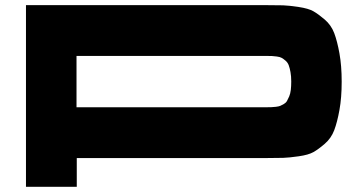

<svg xmlns="http://www.w3.org/2000/svg" viewBox="-20 -720 1390 740"><path d="M1002.9 -700.2Q1048.3 -700.2 1071 -699.5Q1093.8 -698.7 1131.1 -693.1Q1168.5 -687.5 1187.5 -676.8Q1206.5 -666 1231.4 -644.8Q1256.3 -623.5 1268.1 -592.5Q1279.8 -561.5 1288.3 -514.2Q1296.9 -466.8 1296.9 -405.3Q1296.9 -343.3 1288.3 -296.1Q1279.8 -249 1268.1 -218Q1256.3 -187 1231.7 -165.8Q1207 -144.5 1188 -133.8Q1168.9 -123 1131.6 -117.7Q1094.2 -112.3 1071.5 -111.6Q1048.8 -110.8 1002.9 -110.8H275.9V0H80.1V-700.2ZM1004.9 -306.6Q1018.1 -306.6 1024.9 -306.9Q1031.7 -307.1 1043 -308.3Q1054.2 -309.6 1060.1 -312Q1065.9 -314.5 1074 -319.1Q1082 -323.7 1086.2 -331.1Q1090.3 -338.4 1094.7 -348.6Q1099.1 -358.9 1100.8 -373.3Q1102.5 -387.7 1102.5 -405.8Q1102.5 -426.3 1099.6 -442.1Q1096.7 -458 1092.8 -468.5Q1088.9 -479 1080.6 -486.1Q1072.3 -493.2 1065.9 -496.8Q1059.6 -500.5 1047.1 -502.2Q1034.7 -503.9 1027.1 -504.2Q1019.5 -504.4 1003.9 -504.4H274.9V-306.6Z"/></svg>

Font: Donpoligrafbum
Style: Bold
Weight: 700
Designer: Sasha Pavljenko
Version: Version 1.002;Fontself Maker 3.5.8